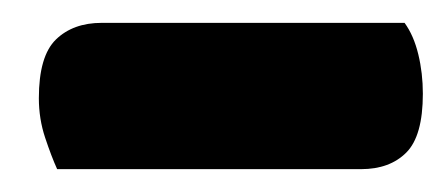

<svg xmlns="http://www.w3.org/2000/svg" viewBox="-20 -712 390 168"><path d="M30 -564Q25 -575 19.5 -591.5Q14 -608 14 -626Q14 -663 29 -677.5Q44 -692 69 -692H334Q342 -681 346 -664.5Q350 -648 350 -630Q350 -593 335.5 -578.5Q321 -564 296 -564Z"/></svg>

Font: Baloo Tammudu
Style: Regular
Weight: 400
Designer: Omkar Shende and Ek Type
Foundry: Ek Type
Version: Version 1.443;PS 1.000;hotconv 16.6.51;makeotf.lib2.5.65220;